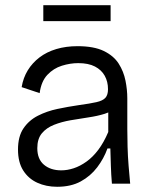

<svg xmlns="http://www.w3.org/2000/svg" viewBox="-20 -704 583 736"><path d="M199 12Q157 12 123 -3.5Q89 -19 69 -50.5Q49 -82 49 -131Q49 -181 70 -212Q91 -243 125.5 -260.5Q160 -278 200.5 -286.5Q241 -295 282 -301Q326 -307 350 -312.5Q374 -318 384 -329Q394 -340 394 -362Q394 -391 381.5 -413.5Q369 -436 344 -449Q319 -462 280 -462Q249 -462 217 -452Q185 -442 161.5 -417Q138 -392 132 -347L63 -370Q69 -406 86.5 -434.5Q104 -463 131.5 -484Q159 -505 196 -516Q233 -527 277 -527Q340 -527 378 -508.5Q416 -490 435 -460Q454 -430 461 -395Q468 -360 468 -327V-209Q468 -178 469 -141.5Q470 -105 473 -68Q476 -31 479 0H409Q406 -35 405 -68Q404 -101 403 -135H392Q378 -96 352.5 -62.5Q327 -29 289.5 -8.5Q252 12 199 12ZM215 -51Q238 -51 262.5 -59Q287 -67 311.5 -84.5Q336 -102 357 -130Q378 -158 395 -198V-296L423 -293Q408 -276 380.5 -267.5Q353 -259 319 -254Q285 -249 250.5 -243Q216 -237 187 -225.5Q158 -214 140.5 -193Q123 -172 123 -136Q123 -94 148.5 -72.5Q174 -51 215 -51ZM146 -623V-684H404V-623Z"/></svg>

Font: Bricolage Grotesque Light
Style: Regular
Weight: 300
Designer: Mathieu Triay
Foundry: Atelier Triay
Version: Version 1.000;gftools[0.9.30]